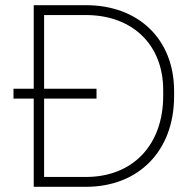

<svg xmlns="http://www.w3.org/2000/svg" viewBox="-20 -720 742 740"><path d="M110 0H311C514 0 651 -138 651 -349V-369C651 -569 514 -700 311 -700H110V-378H32V-340H110ZM150 -38V-340H352V-378H150V-662H311C490 -662 609 -548 609 -373V-351C609 -160 491 -38 311 -38Z"/></svg>

Font: Fixel Text ExtraLight
Style: Regular
Weight: 200
Width: 4
Designer: AlfaBravo + MacPaw
Foundry: Kyrylo Tkachov, Marchela Mozhyna, Serhii Makarenko, Maria Weinstein, Zakhar Kryvoshyya
Version: Version 1.211